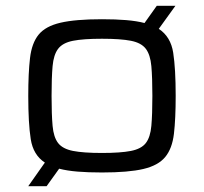

<svg xmlns="http://www.w3.org/2000/svg" viewBox="-20 -584 700 659"><path d="M77 55 134 -26Q94 -52 85.5 -106.5Q77 -161 77 -255Q77 -333 83 -384.5Q89 -436 112.5 -465Q136 -494 187.5 -506Q239 -518 330 -518Q377 -518 413 -515Q449 -512 476 -505L518 -564H582L525 -485Q566 -458 574.5 -403Q583 -348 583 -255Q583 -176 577 -125Q571 -74 547 -45Q523 -16 472 -4Q421 8 330 8Q282 8 246 5Q210 2 183 -5L140 55ZM330 -59Q394 -59 429.5 -66Q465 -73 480.5 -93Q496 -113 499.5 -152Q503 -191 503 -255Q503 -318 499.5 -357Q496 -396 480.5 -416.5Q465 -437 429.5 -444Q394 -451 330 -451Q266 -451 230.5 -444Q195 -437 179.5 -416.5Q164 -396 160.5 -357Q157 -318 157 -255Q157 -191 160.5 -152Q164 -113 179.5 -93Q195 -73 230.5 -66Q266 -59 330 -59Z"/></svg>

Font: Saira Expanded
Style: Regular
Weight: 400
Width: 7
Designer: Hector Gatti with collaboration of the Omnibus-Type team
Foundry: Omnibus-Type
Version: Version 1.100; ttfautohint (v1.8.3)